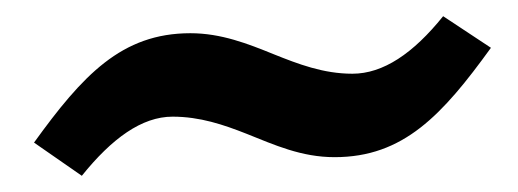

<svg xmlns="http://www.w3.org/2000/svg" viewBox="-20 -374 639 237"><path d="M81 -157C118 -203 155 -230 193 -230C227 -230 256 -220 284 -209C319 -195 352 -180 393 -180C478 -180 526 -232 586 -315L527 -354C490 -308 453 -283 415 -283C379 -283 348 -295 318 -307C286 -320 253 -333 215 -333C130 -333 82 -281 22 -198Z"/></svg>

Font: STIX Two Text
Style: Bold Italic
Weight: 700
Italic angle: -12°
Designer: Ross Mills, John Hudson & Paul Hanslow, Tiro Typeworks Ltd; with prior portions MicroPress Inc. and Coen Hoffman, Elsevi
Foundry: Tiro Typeworks Ltd
Version: Version 2.13 b171